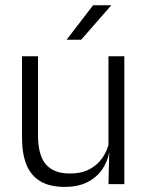

<svg xmlns="http://www.w3.org/2000/svg" viewBox="-20 -702 565 732"><path d="M64 -487.5H125V-181.5Q125 -138.5 136.8 -106.8Q148.5 -75 175.5 -57.8Q202.5 -40.5 248 -40.5Q290.5 -40.5 321.2 -56.8Q352 -73 371.2 -101.2Q390.5 -129.5 397 -164.5L409.5 -120H396Q389.5 -84.5 368.8 -54.8Q348 -25 312.8 -7.2Q277.5 10.5 227 10.5Q168.5 10.5 132.8 -11.5Q97 -33.5 80.5 -75Q64 -116.5 64 -175.5ZM393.5 -487.5H454V0H393.5L396.5 -120.5L393.5 -123.5ZM235 -552 335 -682H403.5V-681L289.5 -550.5H235Z"/></svg>

Font: Anek Malayalam Medium Light
Style: Regular
Weight: 300
Version: Version 1.003